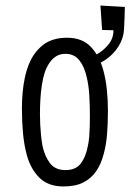

<svg xmlns="http://www.w3.org/2000/svg" viewBox="-20 -662 470 692"><path d="M209 10Q154 10 122.5 -21Q91 -52 77 -102Q67 -138 63 -181Q59 -224 59 -270Q59 -300 61.5 -328Q64 -356 69.5 -382Q75 -408 84 -430Q101 -473 134.5 -499.5Q168 -526 222 -526Q276 -526 307 -493.5Q338 -461 352 -410Q361 -378 365 -340Q369 -302 369 -263Q369 -220 366 -180.5Q363 -141 354 -108Q345 -72 327 -45.5Q309 -19 280.5 -4.5Q252 10 209 10ZM216 -49Q253 -49 271 -72.5Q289 -96 296 -133Q300 -150 301.5 -168Q303 -186 303.5 -205.5Q304 -225 304 -244Q304 -280 302 -316Q300 -352 293 -382Q285 -420 266.5 -444Q248 -468 216 -468Q197 -468 183 -459.5Q169 -451 159 -436.5Q149 -422 142 -403Q135 -382 131 -356Q127 -330 125.5 -303Q124 -276 124 -251Q124 -232 125 -212Q126 -192 128 -173Q130 -154 133 -137Q141 -99 160 -74Q179 -49 216 -49ZM294 -420 287 -448Q303 -452 327 -465Q351 -478 370 -500.5Q389 -523 389 -553L348 -554L342 -642L430 -637Q430 -624 429 -600.5Q428 -577 427 -555Q425 -524 407.5 -495.5Q390 -467 361 -447Q332 -427 294 -420Z"/></svg>

Font: Truculenta
Style: Regular
Weight: 400
Designer: Ivan Castro, Eva Sanz & Omnibus-Type Team
Foundry: Omnibus-Type
Version: Version 1.002